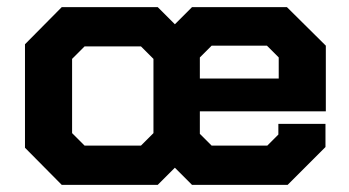

<svg xmlns="http://www.w3.org/2000/svg" viewBox="-20 -518 978 538"><path d="M540 -206V-143L573 -110H729L760 -141V-171H892V-106L786 0H518L470 -48L422 0H153L50 -104V-394L153 -498H422L470 -450L518 -498H784L893 -390V-206ZM573 -390 540 -357V-298H761V-357L728 -390ZM375 -110 410 -145V-353L375 -388H217L182 -353V-145L217 -110Z"/></svg>

Font: Chakra Petch
Style: Bold
Weight: 700
Designer: Katatrad Aksorn Co.,Ltd.
Foundry: Cadson Demak Co.,Ltd.
Version: Version 1.000; ttfautohint (v1.6)